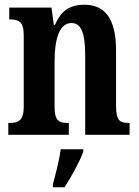

<svg xmlns="http://www.w3.org/2000/svg" viewBox="-20 -568 587 809"><path d="M15 0H270V-50H266C230 -50 210 -58 210 -116V-312C210 -394 227 -471 281 -471C326 -471 339 -419 339 -334V0H526V-50H522C486 -50 469 -59 469 -121V-354C469 -489 423 -548 336 -548C269 -548 235 -518 211 -462H207L197 -536H19V-486H23C58 -486 80 -477 80 -421V-119C80 -59 57 -50 20 -50H15ZM203 208V221H252C280 178 316 113 331 71V61H236C230 107 214 166 203 208Z"/></svg>

Font: Noto Serif Myanmar ExtraCondensed
Style: Bold
Weight: 700
Width: 2
Designer: Ben Mitchell and the Monotype Design Team
Foundry: Monotype Imaging Inc.
Version: Version 2.106